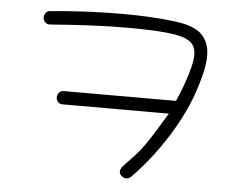

<svg xmlns="http://www.w3.org/2000/svg" viewBox="-52 -693 1104 864"><g transform="rotate(5 500.0 -261.0)"><path d="M527 98Q517 91 517 79Q517 67 527 55Q558 23 579.5 -0.5Q601 -24 619 -49.5Q637 -75 659 -110Q681 -145 714 -200H235Q219 -200 212 -209.5Q205 -219 205 -230Q205 -241 213 -250.5Q221 -260 235 -260H741Q749 -278 757 -297.5Q765 -317 772 -337Q788 -382 796.5 -415.5Q805 -449 805 -473Q805 -509 784 -528Q763 -547 718.5 -555.5Q674 -564 601 -567Q576 -568 551 -568.5Q526 -569 500 -569Q412 -569 324 -564.5Q236 -560 147 -553Q132 -552 123.5 -561.5Q115 -571 115 -581Q114 -592 121.5 -602.5Q129 -613 142 -613Q223 -621 305 -625Q387 -629 466 -629Q528 -629 587.5 -626Q647 -623 702 -616Q790 -606 826.5 -570.5Q863 -535 863 -474Q863 -436 850.5 -386.5Q838 -337 816 -277Q791 -212 751.5 -143.5Q712 -75 665 -13Q618 49 570 97Q560 107 548 107Q536 107 527 98Z"/></g></svg>

Font: Hachi Maru Pop
Style: Regular
Weight: 400
Designer: Nontynet
Foundry: Nontynet
Version: Version 1.300